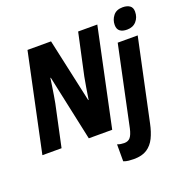

<svg xmlns="http://www.w3.org/2000/svg" viewBox="-169 -922 1278 1318"><g transform="rotate(-20 469.5 -263.0)"><path d="M4 0 155 -714H327L429 -248H432Q438 -288 445.5 -333Q453 -378 459 -409L525 -714H665L514 0H343L240 -480H237Q233 -454 228.5 -421.5Q224 -389 218.5 -358Q213 -327 209 -304L144 0ZM846 -611Q813 -611 794.5 -625Q776 -639 776 -670Q776 -707 799 -736.5Q822 -766 868 -766Q900 -766 919.5 -752.5Q939 -739 939 -709Q939 -667 914 -639Q889 -611 846 -611ZM586 240Q567 240 547.5 238Q528 236 511 229V105Q522 110 536.5 112Q551 114 561 114Q590 114 605.5 95.5Q621 77 631 33L754 -549H900L773 48Q761 106 740 149Q719 192 682.5 216Q646 240 586 240Z"/></g></svg>

Font: Noto Sans Condensed ExtraBold
Style: Italic
Weight: 800
Width: 3
Italic angle: -12°
Designer: Monotype Design Team
Foundry: Monotype Imaging Inc.
Version: Version 2.013; ttfautohint (v1.8.4.7-5d5b)